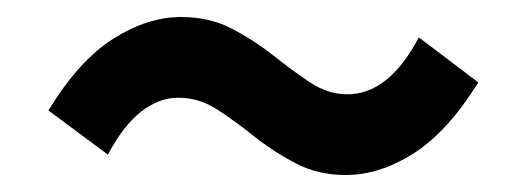

<svg xmlns="http://www.w3.org/2000/svg" viewBox="-20 -486 620 226"><path d="M387 -280Q354 -280 327.5 -294Q301 -308 278.5 -326Q256 -344 235 -357.5Q214 -371 190 -371Q167 -371 146 -354.5Q125 -338 107 -304L37 -356Q73 -415 113.5 -440.5Q154 -466 193 -466Q227 -466 253.5 -452Q280 -438 302 -420.5Q324 -403 345 -389Q366 -375 389 -375Q413 -375 434 -391.5Q455 -408 473 -442L543 -389Q507 -331 467 -305.5Q427 -280 387 -280Z"/></svg>

Font: Noto Sans TC Thin SemiBold
Style: Regular
Weight: 600
Version: Version 2.004-H2;hotconv 1.0.118;makeotfexe 2.5.65603